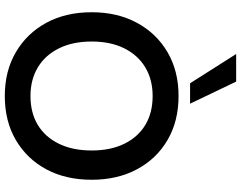

<svg xmlns="http://www.w3.org/2000/svg" viewBox="-122 -870 1004 800"><g transform="rotate(90 380.0 -470.0)"><path d="M380 12Q276 12 197.5 -34Q119 -80 75 -161Q31 -242 31 -350Q31 -457 75 -538.5Q119 -620 197.5 -666Q276 -712 380 -712Q485 -712 563.5 -666Q642 -620 685.5 -538.5Q729 -457 729 -350Q729 -242 685.5 -161Q642 -80 563.5 -34Q485 12 380 12ZM380 -95Q450 -95 500.5 -125.5Q551 -156 579 -213.5Q607 -271 607 -350Q607 -429 579 -486Q551 -543 500.5 -573.5Q450 -604 380 -604Q312 -604 261 -573.5Q210 -543 181.5 -486Q153 -429 153 -350Q153 -271 181.5 -213.5Q210 -156 261 -125.5Q312 -95 380 -95ZM327 -760 205 -952H320L412 -760Z"/></g></svg>

Font: Host Grotesk SemiBold
Style: Regular
Weight: 600
Designer: Doukan Karapınar
Foundry: Element Type
Version: Version 1.003